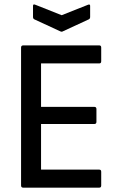

<svg xmlns="http://www.w3.org/2000/svg" viewBox="-20 -864 551 884"><path d="M87 0Q77 0 77 -10V-645Q77 -655 87 -655H437Q446 -655 446 -645V-582Q446 -572 437 -572H169V-372H414Q424 -372 424 -362V-303Q424 -293 414 -293H169V-83H437Q446 -83 446 -73V-10Q446 0 437 0ZM257 -720 138 -775Q132 -778 132 -786V-837Q132 -847 143 -842L264 -794L385 -842Q395 -846 395 -837V-786Q395 -778 389 -775L270 -720Q264 -716 257 -720Z"/></svg>

Font: Sofia Sans Semi Condensed Medium
Style: Regular
Weight: 500
Designer: Botio Nikoltchev, Ani Petrova
Foundry: lettersoup
Version: Version 4.100